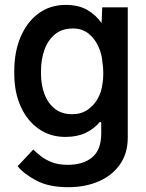

<svg xmlns="http://www.w3.org/2000/svg" viewBox="-20 -573 607 799"><path d="M39.4 -267V-277Q39.4 -358 66.1 -420.1Q92.7 -482.2 140.8 -517.4Q188.9 -552.6 253.6 -552.6Q306.1 -552.6 342.3 -532.1Q378.6 -511.7 402.7 -476.9L405.5 -542.6H511.7V-1.1Q511.7 65 479.2 111.3Q446.7 157.7 390.6 181.8Q334.5 206 263.8 206Q182.9 206 130.5 177.9Q78.1 149.9 53.6 118.6L118.3 49.4Q130.7 61.1 149.1 76Q167.6 90.9 195 101.9Q222.3 112.9 262.1 112.9Q325.3 112.9 362.9 82.4Q400.6 51.8 401.3 -16V-63.2L396.3 -66.4Q371.8 -36.9 336.5 -20.1Q301.1 -3.2 252.1 -3.2Q188.9 -3.2 141 -36.8Q93 -70.3 66.2 -129.8Q39.4 -189.3 39.4 -267ZM150.6 -277V-267Q150.6 -219.5 165.1 -181.1Q179.7 -142.8 208.5 -120.2Q237.2 -97.7 279.8 -97.7Q317.5 -97.7 344.5 -116.1Q371.4 -134.6 387.1 -163.4Q402.7 -192.1 406.2 -222.7Q409.8 -240.4 409.8 -267.8Q409.8 -295.1 406.2 -314.3Q404.1 -346.6 389.7 -378.9Q375.4 -411.2 348.9 -432.9Q322.4 -454.5 284.1 -454.5Q237.9 -454.5 208.5 -430Q179 -405.5 164.8 -365.2Q150.6 -324.9 150.6 -277Z"/></svg>

Font: Interface Medium
Style: Regular
Weight: 500
Designer: Rasmus Andersson
Foundry: rsms
Version: Version 1.8